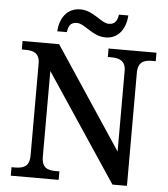

<svg xmlns="http://www.w3.org/2000/svg" viewBox="-60 -960 889 1014"><g transform="rotate(5 385.0 -453.5)"><path d="M470 -771C541 -771 576 -831 580 -897H530C526 -870 517 -844 481 -844C439 -844 396 -907 325 -907C253 -907 217 -848 213 -781H264C268 -808 275 -834 313 -834C356 -834 398 -771 470 -771ZM35 0H289V-45H271C228 -45 195 -54 195 -115V-569L574 0H651V-599C651 -659 685 -669 727 -669H745V-714H491V-669H509C550 -669 586 -659 586 -603V-176L229 -714H35V-669H53C94 -669 130 -660 130 -603V-115C130 -54 95 -45 51 -45H35Z"/></g></svg>

Font: Noto Serif Devanagari Medium
Style: Regular
Weight: 500
Designer: Universal Thirst, Indian Type Foundry and the Monotype Design Team
Foundry: Monotype Imaging Inc.
Version: Version 2.004